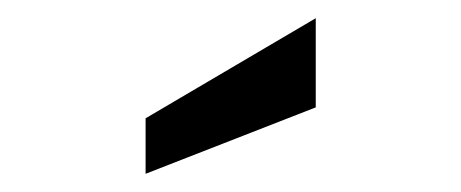

<svg xmlns="http://www.w3.org/2000/svg" viewBox="-20 -767 507 211"><path d="M140 -637 327 -747V-649L140 -576Z"/></svg>

Font: Cabin
Style: Regular
Weight: 400
Designer: Pablo Impallari
Foundry: Pablo Impallari. http://www.impallari.com Igino Marini. http://www.ikern.com
Version: Version 2.200